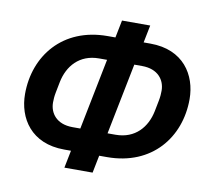

<svg xmlns="http://www.w3.org/2000/svg" viewBox="-85 -834 1052 972"><g transform="rotate(10 441.5 -348.0)"><path d="M307 44H452L470 -46H510C741 -46 871 -211 871 -407C871 -531 797 -650 627 -650H592L610 -740H465L447 -650H407C176 -650 46 -485 46 -289C46 -165 120 -46 290 -46H325ZM312 -165C229 -165 193 -217 193 -271C193 -285 194 -303 198 -323L209 -379C226 -463 283 -531 384 -531H425L352 -165ZM492 -165 565 -531H605C688 -531 724 -479 724 -425C724 -411 723 -393 719 -373L708 -317C691 -233 634 -165 533 -165Z"/></g></svg>

Font: Braiins Sans
Style: Bold Italic
Weight: 700
Italic angle: -11.31°
Designer: Mike Abbink, Paul van der Laan, Pieter van Rosmalen, Jiri Chlebus, Lubos Buracinsky
Foundry: Bold Monday, Sudetype
Version: Version 1.000;hotconv 1.0.109;makeotfexe 2.5.65596